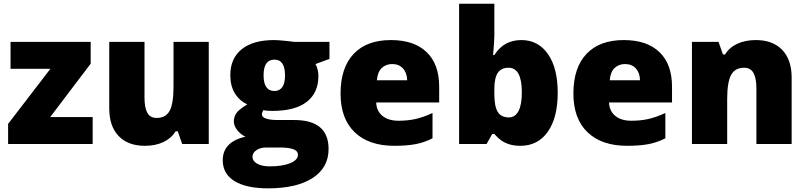

<svg xmlns="http://www.w3.org/2000/svg" viewBox="-20 -780 4372 1040"><path d="M481.9 0H23.9V-108.9L252.9 -407.2H37.1V-553.2H471.2V-435.1L252 -146H481.9Z M966.8 0 942.9 -68.8H931.6Q907.7 -30.8 865 -10.5Q822.3 9.8 764.6 9.8Q673.3 9.8 622.6 -43.2Q571.8 -96.2 571.8 -192.9V-553.2H762.7V-251Q762.7 -196.8 778.1 -168.9Q793.5 -141.1 828.6 -141.1Q877.9 -141.1 898.9 -179.9Q919.9 -218.8 919.9 -311V-553.2H1110.8V0Z M1764.6 -553.2V-460.9L1689 -433.1Q1704.6 -404.8 1704.6 -367.2Q1704.6 -277.8 1641.8 -228.5Q1579.1 -179.2 1454.6 -179.2Q1423.8 -179.2 1405.8 -183.1Q1398.9 -170.4 1398.9 -159.2Q1398.9 -145 1421.9 -137.5Q1444.8 -129.9 1481.9 -129.9H1573.7Q1759.8 -129.9 1759.8 26.9Q1759.8 127.9 1673.6 184.1Q1587.4 240.2 1431.6 240.2Q1314 240.2 1250.2 200.9Q1186.5 161.6 1186.5 87.9Q1186.5 -11.2 1309.6 -40Q1284.2 -50.8 1265.4 -74.7Q1246.6 -98.6 1246.6 -122.1Q1246.6 -147.9 1260.7 -167.7Q1274.9 -187.5 1319.8 -214.8Q1276.9 -233.9 1252.2 -274.4Q1227.5 -314.9 1227.5 -373Q1227.5 -463.4 1289.1 -513.2Q1350.6 -563 1464.8 -563Q1480 -563 1517.1 -559.6Q1554.2 -556.2 1571.8 -553.2ZM1347.7 68.8Q1347.7 92.3 1373 106.7Q1398.4 121.1 1440.9 121.1Q1510.3 121.1 1552 103.8Q1593.8 86.4 1593.8 59.1Q1593.8 37.1 1568.4 28.1Q1543 19 1495.6 19H1420.9Q1390.1 19 1368.9 33.4Q1347.7 47.9 1347.7 68.8ZM1407.7 -372.1Q1407.7 -287.1 1466.8 -287.1Q1494.1 -287.1 1509 -308.1Q1523.9 -329.1 1523.9 -371.1Q1523.9 -457 1466.8 -457Q1407.7 -457 1407.7 -372.1Z M2115.7 9.8Q1977.5 9.8 1901.1 -63.7Q1824.7 -137.2 1824.7 -272.9Q1824.7 -413.1 1895.5 -488Q1966.3 -563 2097.7 -563Q2222.7 -563 2290.8 -497.8Q2358.9 -432.6 2358.9 -310.1V-225.1H2017.6Q2019.5 -178.7 2051.5 -152.3Q2083.5 -126 2138.7 -126Q2189 -126 2231.2 -135.5Q2273.4 -145 2322.8 -168V-30.8Q2277.8 -7.8 2230 1Q2182.1 9.8 2115.7 9.8ZM2104.5 -433.1Q2070.8 -433.1 2048.1 -411.9Q2025.4 -390.6 2021.5 -345.2H2185.5Q2184.6 -385.3 2162.8 -409.2Q2141.1 -433.1 2104.5 -433.1Z M2804.7 -563Q2895 -563 2948 -487.3Q3001 -411.6 3001 -277.8Q3001 -143.1 2947.5 -66.7Q2894 9.8 2798.8 9.8Q2768.1 9.8 2744.1 3.2Q2720.2 -3.4 2701.4 -15.1Q2682.6 -26.9 2657.7 -54.2H2646L2615.7 0H2466.8V-759.8H2657.7V-587.9Q2657.7 -557.1 2650.9 -481.9H2657.7Q2685.5 -524.9 2721.9 -543.9Q2758.3 -563 2804.7 -563ZM2734.9 -413.1Q2694.8 -413.1 2676.3 -385.3Q2657.7 -357.4 2657.7 -297.9V-271Q2657.7 -203.1 2676.3 -173.6Q2694.8 -144 2736.8 -144Q2770.5 -144 2788.6 -178.5Q2806.6 -212.9 2806.6 -279.8Q2806.6 -413.1 2734.9 -413.1Z M3377 9.8Q3238.8 9.8 3162.4 -63.7Q3085.9 -137.2 3085.9 -272.9Q3085.9 -413.1 3156.7 -488Q3227.5 -563 3358.9 -563Q3483.9 -563 3552 -497.8Q3620.1 -432.6 3620.1 -310.1V-225.1H3278.8Q3280.8 -178.7 3312.7 -152.3Q3344.7 -126 3399.9 -126Q3450.2 -126 3492.4 -135.5Q3534.7 -145 3584 -168V-30.8Q3539.1 -7.8 3491.2 1Q3443.4 9.8 3377 9.8ZM3365.7 -433.1Q3332 -433.1 3309.3 -411.9Q3286.6 -390.6 3282.7 -345.2H3446.8Q3445.8 -385.3 3424.1 -409.2Q3402.3 -433.1 3365.7 -433.1Z M4077.1 0V-301.8Q4077.1 -356.9 4061.3 -385Q4045.4 -413.1 4010.3 -413.1Q3961.9 -413.1 3940.4 -374.5Q3918.9 -335.9 3918.9 -242.2V0H3728V-553.2H3872.1L3896 -484.9H3907.2Q3931.6 -523.9 3974.9 -543.5Q4018.1 -563 4074.2 -563Q4166 -563 4217 -509.8Q4268.1 -456.5 4268.1 -359.9V0Z"/></svg>

Font: Sahel Black FD
Style: Black-FD
Weight: 900
Foundry: Saber Rastikerdar (saber.rastikerdar@gmail.com)
Version: Version 3.3.1